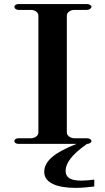

<svg xmlns="http://www.w3.org/2000/svg" viewBox="-20 -706 514 942"><path d="M379.2 180.2C322.8 180.2 302 163.4 302 131.7C302 97 328.7 54.5 406.9 0C417.8 0 428.7 -5.9 428.7 -13.9C428.7 -21.8 417.8 -27.7 406.9 -27.7H344.6C324.8 -27.7 307.9 -41.6 307.9 -55.4V-629.7C307.9 -644.6 324.8 -657.4 344.6 -657.4H406.9C417.8 -657.4 428.7 -665.3 428.7 -672.3C428.7 -680.2 417.8 -686.1 406.9 -686.1H71.3C58.4 -686.1 50.5 -680.2 50.5 -672.3C50.5 -665.3 58.4 -657.4 71.3 -657.4H131.7C152.5 -657.4 168.3 -644.6 168.3 -629.7V-55.4C168.3 -41.6 152.5 -27.7 131.7 -27.7H71.3C58.4 -27.7 50.5 -21.8 50.5 -13.9C50.5 -5.9 58.4 0 71.3 0H355.4C249.5 41.6 197 83.2 197 137.6C197 190.1 257.4 215.8 351.5 215.8C379.2 215.8 409.9 212.9 442.6 208.9V175.2C418.8 178.2 397 180.2 379.2 180.2Z"/></svg>

Font: Biblismive
Style: Regular
Weight: 400
Designer: Susan Drake
Foundry: Susan Drake
Version: Version 1.0; ttfautohint (v1.8.4.7-5d5b)